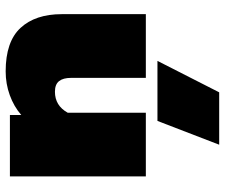

<svg xmlns="http://www.w3.org/2000/svg" viewBox="-78 -457 794 678"><g transform="rotate(-90 319.0 -118.0)"><path d="M35 -480H252V-440Q282 -466 322 -480.5Q362 -495 406 -495Q511 -495 559.5 -442.5Q608 -390 608 -297V0H383V-264Q383 -292 371.5 -306.5Q360 -321 334 -321Q285 -321 260 -276V0H35ZM231 41H443L332 259H147Z"/></g></svg>

Font: Prompt Black
Style: Regular
Weight: 900
Designer: Katatrad Team
Foundry: CadsonDemak
Version: Version 1.001